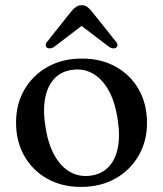

<svg xmlns="http://www.w3.org/2000/svg" viewBox="-20 -705 625 736"><path d="M294 -480.5Q368 -480.5 424.2 -449Q480.5 -417.5 512 -362Q543.5 -306.5 543.5 -233.5Q543.5 -163.5 511.2 -108Q479 -52.5 422.2 -20.5Q365.5 11.5 290.5 11.5Q217 11.5 161 -20Q105 -51.5 73.2 -107.2Q41.5 -163 41.5 -235Q41.5 -306.5 73.8 -361.8Q106 -417 162.8 -448.8Q219.5 -480.5 294 -480.5ZM329.5 -32Q371 -38 397.2 -66Q423.5 -94 432.2 -141.8Q441 -189.5 430 -254Q419.5 -319 394.5 -362Q369.5 -405 333.8 -424.2Q298 -443.5 255.5 -437Q213.5 -431 187.5 -402.8Q161.5 -374.5 152.8 -327Q144 -279.5 155 -214.5Q165.5 -149.5 190.5 -106.5Q215.5 -63.5 251.2 -44.5Q287 -25.5 329.5 -32ZM313 -621H272.5L398.5 -525Q406.5 -520 413.8 -519.5Q421 -519 426 -522.5Q430 -526 430.2 -532.2Q430.5 -538.5 424 -546L330 -663.5Q321 -674 313 -679.5Q305 -685 293 -685Q281.5 -685 273 -679.5Q264.5 -674 255 -663.5L161.5 -546Q155 -538.5 155.2 -532.2Q155.5 -526 159.5 -522.5Q165 -519 172.2 -519.5Q179.5 -520 187 -525Z"/></svg>

Font: Fraunces 10pt
Style: Regular
Weight: 400
Version: Version 1.000;[b76b70a41]